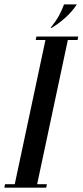

<svg xmlns="http://www.w3.org/2000/svg" viewBox="-82 -868 382 888"><path d="M156.8 -739H151.8Q177.5 -771.2 190.9 -795.9Q204.2 -820.5 214.2 -847.8H273.5Q250.8 -813.5 220.4 -786.2Q190 -759 156.8 -739ZM-61.8 0 -58.8 -16H-13.8L128.2 -683H83.2L86.2 -699H279.8L276.8 -683H231.8L89.8 -16H134.8L131.8 0Z"/></svg>

Font: Emberly Black
Style: Italic
Weight: 900
Italic angle: -12°
Designer: Rajesh Rajput
Foundry: Rajesh Rajput
Version: Version 1.000